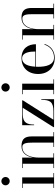

<svg xmlns="http://www.w3.org/2000/svg" viewBox="960 -1760 810 2770"><g transform="rotate(-90 1365.0 -375.0)"><path d="M76.5 -700C76.5 -667 103.5 -640 136.5 -640C169.5 -640 196.5 -667 196.5 -700C196.5 -733 169.5 -760 136.5 -760C103.5 -760 76.5 -733 76.5 -700ZM39 -9V0H253V-9H191V-460H39V-451H101V-9Z M325.5 -9V0H538.5V-9H476.5V-223.5C476.5 -311.5 502.5 -458 631.5 -458C687 -458 692.5 -390.5 692.5 -306.5V-9H630.5V0H844V-9H782V-319C782 -406 758.5 -470 642 -470C530.5 -470 490 -384 476.5 -301.5V-460H325.5V-451H388V-9Z M1095 -451H1195L916 -9V0H1318.5V-184H1309.5C1309.5 -60 1281 -9 1144 -9H1022.5L1302.5 -451V-460H944V-288H953C953 -389 981 -451 1095 -451Z M1428.5 -700C1428.5 -667 1455.5 -640 1488.5 -640C1521.5 -640 1548.5 -667 1548.5 -700C1548.5 -733 1521.5 -760 1488.5 -760C1455.5 -760 1428.5 -733 1428.5 -700ZM1391 -9V0H1605V-9H1543V-460H1391V-451H1453V-9Z M2115.5 -138H2105.5C2080.5 -60.5 2017.5 -0.5 1919.5 -0.5C1812.5 -0.5 1786.5 -116 1786.5 -230C1786.5 -240.5 1787 -251 1787.5 -261.5H2112C2112 -370.5 2056.5 -470 1909 -470C1779 -470 1682.5 -380 1682.5 -230C1682.5 -80 1783.5 10 1913 10C2023.5 10 2089.5 -53.5 2115.5 -138ZM1909 -461C1996 -461 2007 -344 2006.5 -270.5H1788C1793.5 -370 1823 -461 1909 -461Z M2178.5 -9V0H2391.5V-9H2329.5V-223.5C2329.5 -311.5 2355.5 -458 2484.5 -458C2540 -458 2545.5 -390.5 2545.5 -306.5V-9H2483.5V0H2697V-9H2635V-319C2635 -406 2611.5 -470 2495 -470C2383.5 -470 2343 -384 2329.5 -301.5V-460H2178.5V-451H2241V-9Z"/></g></svg>

Font: Bodoni* 24
Style: Regular
Weight: 400
Version: Version 2.3